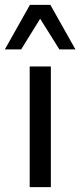

<svg xmlns="http://www.w3.org/2000/svg" viewBox="-35 -769 330 789"><path d="M87 0V-496H174V0ZM-15 -566 88 -749H172L275 -566H209L130 -692L52 -566Z"/></svg>

Font: Nunito Sans 7pt SemiCondensed
Style: Regular
Weight: 400
Width: 4
Designer: Vernon Adams
Foundry: Vernon Adams
Version: Version 3.101;gftools[0.9.27]